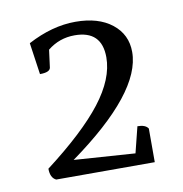

<svg xmlns="http://www.w3.org/2000/svg" viewBox="-54 -795 471 495"><g transform="rotate(-10 181.0 -547.0)"><path d="M55 -351Q40 -358 40 -382Q141 -459 189 -521Q237 -583 237 -639Q237 -709 166 -709Q126 -709 95 -684L89 -638Q87 -626 61 -626L49 -709Q113 -743 174 -743Q234 -743 269.5 -715Q305 -687 305 -641Q305 -535 108 -393L268 -382L285 -450Q306 -450 313 -439V-351Z"/></g></svg>

Font: Petrona Light
Style: Regular
Weight: 300
Designer: Ringo R. Seeber
Foundry: Ringo R. Seeber
Version: Version 2.001; ttfautohint (v1.8.3)